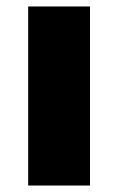

<svg xmlns="http://www.w3.org/2000/svg" viewBox="-20 -573 365 593"><path d="M258 0H67V-553H258Z"/></svg>

Font: Noto Sans Thai Black
Style: Regular
Weight: 900
Version: Version 2.001